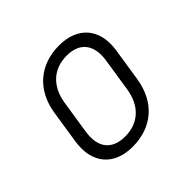

<svg xmlns="http://www.w3.org/2000/svg" viewBox="-142 -717 884 884"><g transform="rotate(-45 300.0 -275.0)"><path d="M254 10C382 10 468 -66 489 -194L514 -356C534 -480 467 -560 345 -560C217 -560 130 -483 110 -356L85 -194C66 -69 132 10 254 10ZM263 -48C177 -48 136 -101 151 -194L176 -356C191 -449 250 -502 336 -502C421 -502 463 -449 448 -356L423 -194C408 -101 350 -48 263 -48Z"/></g></svg>

Font: JetBrains Mono ExtraLight
Style: Italic
Weight: 240
Italic angle: -9°
Monospace: yes
Designer: Philipp Nurullin, Konstantin Bulenkov
Foundry: JetBrains
Version: Version 2.305